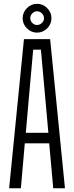

<svg xmlns="http://www.w3.org/2000/svg" viewBox="-20 -1010 398 1030"><path d="M29 0 108.5 -800H249L328.5 0H265.5L244 -241H113L92 0ZM118.5 -297.5H239.5L224.5 -464.5L199.5 -743.5H158L133 -464ZM178.5 -835Q147.5 -835 124.5 -857.8Q101.5 -880.5 101.5 -912.5Q101.5 -943.5 124.5 -966.5Q147.5 -989.5 178.5 -989.5Q210.5 -989.5 233.2 -966.5Q256 -943.5 256 -912.5Q256 -880.5 233 -857.8Q210 -835 178.5 -835ZM178.5 -876Q194 -876 205 -887Q216 -898 216 -912.5Q216 -927.5 204.8 -938.5Q193.5 -949.5 178.5 -949.5Q164.5 -949.5 153.5 -938.5Q142.5 -927.5 142.5 -912.5Q142.5 -898 153.2 -887Q164 -876 178.5 -876Z"/></svg>

Font: Big Shoulders Text Thin Light
Style: Regular
Weight: 300
Version: Version 2.002